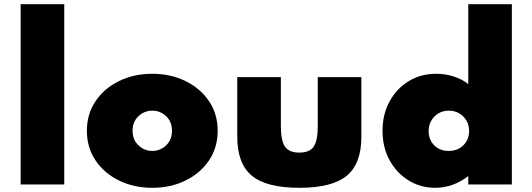

<svg xmlns="http://www.w3.org/2000/svg" viewBox="-20 -880 2540 916"><path d="M78.5 0H286.5V-860H78.5Z M706.5 16Q794.5 16 865.2 -18.8Q936 -53.5 977.2 -114.8Q1018.5 -176 1018.5 -256Q1018.5 -336 977.2 -397.2Q936 -458.5 865.2 -493.2Q794.5 -528 706.5 -528Q618.5 -528 547.8 -493.2Q477 -458.5 435.8 -397.2Q394.5 -336 394.5 -256Q394.5 -176 435.8 -114.8Q477 -53.5 547.8 -18.8Q618.5 16 706.5 16ZM706.5 -160Q668.5 -160 640.5 -186.8Q612.5 -213.5 612.5 -256Q612.5 -299 640.5 -325.5Q668.5 -352 706.5 -352Q745 -352 772.8 -325.5Q800.5 -299 800.5 -256Q800.5 -213.5 772.8 -186.8Q745 -160 706.5 -160Z M1408 16Q1564.5 16 1634.2 -41.5Q1704 -99 1704 -227V-512H1496V-279Q1496 -208.5 1476.5 -180.2Q1457 -152 1408 -152Q1359.5 -152 1339.8 -180.2Q1320 -208.5 1320 -279V-512H1112V-227Q1112 -99 1181.8 -41.5Q1251.5 16 1408 16Z M2055.5 16Q2141.5 16 2214 -40V0H2422V-860H2214V-479Q2184 -502.5 2144.5 -515.2Q2105 -528 2061 -528Q1986.5 -528 1928.8 -492.2Q1871 -456.5 1838 -395Q1805 -333.5 1805 -256Q1805 -176 1839.2 -114.5Q1873.5 -53 1930.5 -18.5Q1987.5 16 2055.5 16ZM2120.5 -160Q2078 -160 2051.5 -186.8Q2025 -213.5 2025 -254.5Q2025 -296.5 2052.8 -324.2Q2080.5 -352 2121.5 -352Q2162.5 -352 2190.2 -324.2Q2218 -296.5 2218 -255Q2218 -214 2190.8 -187Q2163.5 -160 2120.5 -160Z"/></svg>

Font: Spartan Black
Style: Regular
Weight: 900
Designer: Matt Bailey, Mirko Velimirovic
Foundry: Matt Bailey
Version: Version 1.003; ttfautohint (v1.8.3)